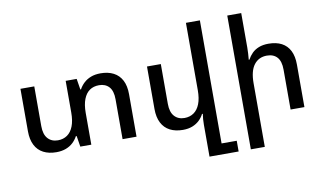

<svg xmlns="http://www.w3.org/2000/svg" viewBox="-93 -966 2380 1409"><g transform="rotate(-10 1097.0 -261.5)"><path d="M680 -504Q736 -504 776.5 -483Q817 -462 838.5 -420.5Q860 -379 860 -317V0H756V-297Q756 -360 728.5 -390Q701 -420 654 -420Q613 -420 584 -400Q555 -380 539 -339Q523 -298 523 -237V0H441L428 -81H422Q409 -56 387 -35Q365 -14 333.5 -2Q302 10 262 10Q206 10 165.5 -11Q125 -32 103.5 -74Q82 -116 82 -177V-494H185V-198Q185 -136 213 -105Q241 -74 288 -74Q328 -74 357.5 -94.5Q387 -115 403 -156Q419 -197 419 -258V-494H501L514 -413H519Q533 -439 555 -459.5Q577 -480 608 -492Q639 -504 680 -504Z M1466 157H1579V237H1362V-1Q1362 -22 1363.5 -41.5Q1365 -61 1368 -81H1362Q1350 -56 1328 -35Q1306 -14 1275.5 -2Q1245 10 1205 10Q1149 10 1108.5 -11Q1068 -32 1046.5 -74Q1025 -116 1025 -177V-494H1128V-198Q1128 -136 1156 -105Q1184 -74 1231 -74Q1271 -74 1300.5 -94.5Q1330 -115 1346 -156Q1362 -197 1362 -258V-760H1466Z M1774 -760V-502Q1774 -480 1772.5 -458Q1771 -436 1769 -413H1774Q1788 -439 1808.5 -459.5Q1829 -480 1859.5 -492Q1890 -504 1931 -504Q1989 -504 2029 -483Q2069 -462 2090 -420.5Q2111 -379 2111 -317V0H2008V-297Q2008 -360 1981 -390Q1954 -420 1905 -420Q1844 -420 1809 -374.5Q1774 -329 1774 -237V237H1670V-760Z"/></g></svg>

Font: Noto Sans Armenian Medium
Style: Regular
Weight: 500
Designer: Monotype Design Team
Foundry: Monotype Imaging Inc.
Version: Version 2.007